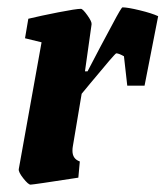

<svg xmlns="http://www.w3.org/2000/svg" viewBox="-20 -493 450 522"><path d="M410 -449 373 -260H326L317 -340Q303 -348 296 -348Q293 -348 226 -267L202 -238L178 -95Q177 -90 177 -83Q177 -61 197 -54L193 -10Q70 9 63 9Q57 9 43.5 -8Q30 -25 31 -33L93 -378L48 -389L57 -442Q90 -450 138.5 -459.5Q187 -469 200 -469Q205 -469 217.5 -451.5Q230 -434 229 -427L211 -299H218L252 -364Q262 -382 286 -427.5Q310 -473 313 -473Q327 -473 360 -465Q393 -457 410 -449Z"/></svg>

Font: Grenze
Style: Bold Italic
Weight: 700
Italic angle: -10°
Designer: Renata Polastri
Foundry: Omnibus-Type
Version: Version 1.002; ttfautohint (v1.8)